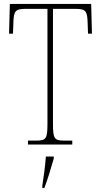

<svg xmlns="http://www.w3.org/2000/svg" viewBox="-20 -734 514 975"><path d="M122 0H347V-20H305C255 -20 249 -31 249 -108V-689H365C417 -689 423 -675 425 -620L427 -563H447L443 -714H30L26 -563H46L48 -620C50 -675 56 -689 108 -689H221V-108C221 -31 215 -20 165 -20H122ZM195 208V221H205C221 181 241 113 253 71V61H213C209 111 203 159 195 208Z"/></svg>

Font: Noto Serif Hebrew Condensed Thin
Style: Regular
Weight: 100
Width: 3
Designer: Monotype Design Team
Foundry: Monotype Imaging Inc.
Version: Version 2.004